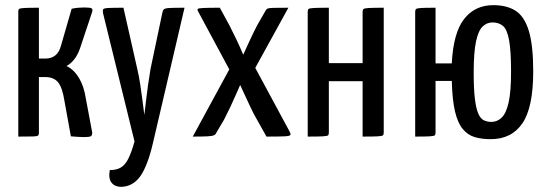

<svg xmlns="http://www.w3.org/2000/svg" viewBox="-20 -530 2116 745"><path d="M306 2Q294 2 281.5 1Q269 0 255 -1L230 -139Q222 -190 205.5 -210.5Q189 -231 155 -231H131V-14Q131 -7 127.5 -4Q124 -1 107.5 -0.5Q91 0 51 0V-486Q51 -493 54.5 -495.5Q58 -498 74.5 -499Q91 -500 131 -500V-303H159Q179 -303 194.5 -315Q210 -327 217 -354L258 -496Q272 -499 284.5 -500Q297 -501 307 -501Q330 -501 335.5 -497.5Q341 -494 337 -482L290 -341Q281 -316 267.5 -299Q254 -282 238 -274Q267 -260 286.5 -227.5Q306 -195 313 -148L338 -15Q338 -5 332.5 -1.5Q327 2 306 2Z M450 195Q426 195 413 179Q400 163 406 130Q431 130 448 120.5Q465 111 477.5 86.5Q490 62 502 19L380 -478Q378 -489 380 -493.5Q382 -498 400 -499Q418 -500 459 -500L513 -261Q520 -231 524.5 -200Q529 -169 532.5 -142.5Q536 -116 538 -100Q540 -84 540 -84Q540 -84 542 -100Q544 -116 547 -142.5Q550 -169 554.5 -200.5Q559 -232 564 -262L609 -476Q611 -489 615.5 -493.5Q620 -498 637.5 -499Q655 -500 696 -500L573 27Q552 116 523.5 155Q495 194 450 195Z M728 0 878 -276 918 -305Q918 -305 927.5 -326Q937 -347 951 -377Q965 -407 978 -432L1009 -486Q1012 -493 1017 -496Q1022 -499 1039.5 -499.5Q1057 -500 1099 -500L952 -233L922 -223Q922 -223 915 -207.5Q908 -192 897.5 -167.5Q887 -143 874 -115.5Q861 -88 849 -65L820 -16Q817 -8 810 -5Q803 -2 784.5 -1Q766 0 728 0ZM1014 0 977 -66Q964 -88 951.5 -115Q939 -142 927.5 -166.5Q916 -191 909 -206.5Q902 -222 902 -222L884 -234L748 -487Q745 -493 747.5 -495.5Q750 -498 769 -499Q788 -500 833 -500L870 -432Q883 -407 897 -377.5Q911 -348 920 -326.5Q929 -305 929 -305L959 -288L1104 -19Q1109 -10 1106.5 -6Q1104 -2 1084 -1Q1064 0 1014 0Z M1174 0V-484Q1174 -492 1177 -495Q1180 -498 1197.5 -499Q1215 -500 1256 -500V-285H1387V-484Q1387 -492 1390.5 -495Q1394 -498 1411.5 -499Q1429 -500 1469 -500V-16Q1469 -8 1466 -5Q1463 -2 1446 -1Q1429 0 1387 0V-215H1256V-16Q1256 -8 1253 -5Q1250 -2 1233 -1Q1216 0 1174 0Z M1884 10Q1849 10 1822 2Q1795 -6 1775.5 -29.5Q1756 -53 1745.5 -97.5Q1735 -142 1733 -216H1670V-16Q1670 -8 1667 -5Q1664 -2 1647.5 -1Q1631 0 1591 0V-484Q1591 -492 1594.5 -495Q1598 -498 1614 -499Q1630 -500 1670 -500V-284H1733Q1739 -403 1781 -456.5Q1823 -510 1894 -510Q1947 -510 1981 -488Q2015 -466 2032 -410Q2049 -354 2049 -253Q2049 -113 2007 -51.5Q1965 10 1884 10ZM1887 -57Q1909 -57 1926.5 -73.5Q1944 -90 1953.5 -132Q1963 -174 1963 -252Q1963 -332 1955.5 -373.5Q1948 -415 1932 -429Q1916 -443 1891 -443Q1869 -443 1852.5 -427Q1836 -411 1827 -369Q1818 -327 1818 -248Q1818 -186 1822.5 -148Q1827 -110 1835.5 -90Q1844 -70 1857 -63.5Q1870 -57 1887 -57Z"/></svg>

Font: Yanone Kaffeesatz
Style: Regular
Weight: 400
Designer: Yanone (Cyrillic: Daniel Pouzeot, Huerta Tipografica, and Cyreal)
Foundry: Yanone
Version: Version 2.003